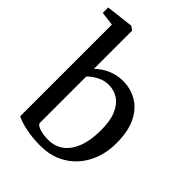

<svg xmlns="http://www.w3.org/2000/svg" viewBox="-237 -938 1068 1068"><g transform="rotate(45 297.0 -404.0)"><path d="M-3.2 -757.5V-800.3L157.2 -819.1H159.2L182 -803.6V-503.1Q198.9 -519.5 223 -534.9Q247.1 -550.3 278 -560.2Q308.9 -570 345.7 -570Q402.8 -570 452.5 -542.1Q502.1 -514.1 532.8 -454.1Q563.5 -394 563.5 -297.4Q563.5 -233.2 543.6 -177.2Q523.6 -121.2 485.9 -78.9Q448.1 -36.6 394.5 -12.8Q341 11 274.2 11Q223 11 181.1 4Q139.2 -2.9 112.2 -12Q85.2 -21.1 78.6 -27V-747.3ZM304.5 -498.6Q276.8 -498.6 252.9 -489.3Q229 -480 210.8 -466.8Q192.5 -453.6 182 -442V-74.4Q188.7 -59.5 217.9 -51.3Q247.1 -43.1 280.6 -43.1Q331.9 -43.1 369.9 -70.5Q408 -98 429.3 -151.4Q450.6 -204.7 451.5 -282.6Q452.8 -359.1 432.7 -406.7Q412.7 -454.3 378.9 -476.5Q345.1 -498.6 304.5 -498.6Z"/></g></svg>

Font: Merriweather 7pt Light
Style: Regular
Weight: 300
Designer: Eben Sorkin
Foundry: Eben Sorkin
Version: Version 2.200;gftools[0.9.31]